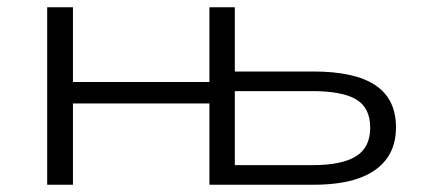

<svg xmlns="http://www.w3.org/2000/svg" viewBox="-20 -509 1171 529"><path d="M110 0V-489H181V-283H557V-489H627V-312H843Q958 -312 1014.5 -274Q1071 -236 1071 -158Q1071 -106 1045 -71Q1019 -36 969 -18Q919 0 843 0H557V-224H181V0ZM627 -54H840Q922 -54 961 -78.5Q1000 -103 1000 -157Q1000 -212 961.5 -235Q923 -258 840 -258H627Z"/></svg>

Font: Nunito Sans 10pt Expanded Light
Style: Regular
Weight: 300
Width: 7
Designer: Vernon Adams
Foundry: Vernon Adams
Version: Version 3.101;gftools[0.9.27]